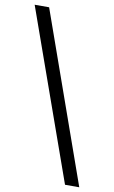

<svg xmlns="http://www.w3.org/2000/svg" viewBox="-94 -830 558 942"><g transform="rotate(10 185.5 -359.0)"><path d="M300 63 0 -781H72L371 63Z"/></g></svg>

Font: Gabriela
Style: Regular
Weight: 400
Designer: Eduardo Rodriguez Tunni
Foundry: Eduardo Rodriguez Tunni
Version: Version 2.001;gftools[0.9.26]